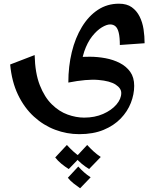

<svg xmlns="http://www.w3.org/2000/svg" viewBox="-20 -416 858 1039"><path d="M408.8 310Q341.8 310 278.6 286.2Q215.5 262.5 163.5 215Q111.5 167.5 77.5 96.8Q43.5 26 35 -67L167.5 -118Q169.8 -20 195.5 45.2Q221.2 110.5 260.9 149.1Q300.5 187.8 346.2 204.1Q392 220.5 435.2 220.5Q492.8 220.5 538 200.6Q583.2 180.8 609.8 150Q636.2 119.2 636.2 87.2Q636.2 61.8 605.9 41.9Q575.5 22 512.5 16.6Q449.5 11.2 349.8 30.8L390.8 -105.5Q424.8 -109.2 466.8 -109Q508.8 -108.8 550.9 -101Q593 -93.2 628.2 -75.1Q663.5 -57 684.9 -27Q706.2 3 706.2 48.8Q706.2 94.2 688.1 140.8Q670 187.2 633.2 225.4Q596.5 263.5 540.5 286.8Q484.5 310 408.8 310ZM349.8 30.8Q349.8 -57 368.5 -133.9Q387.2 -210.8 423.1 -270Q459 -329.2 509.5 -362.6Q560 -396 623.8 -396Q666.5 -396 693.2 -376.8Q720 -357.5 735.5 -326.5Q751 -295.5 756.8 -257.8Q762.5 -220 762.5 -182L628.5 -172.5Q628.5 -214.2 622.6 -238.6Q616.8 -263 605.1 -273.4Q593.5 -283.8 576 -283.8Q557.5 -283.8 531.1 -268Q504.8 -252.2 478.9 -219.8Q453 -187.2 435.9 -137.5Q418.8 -87.8 418.8 -20.8ZM413.5 602.8Q395.2 590.2 377.5 576.1Q359.8 562 347.2 546L403.5 485.2Q419.2 502.5 435.1 516.6Q451 530.8 470.5 543.5ZM352 498.8Q331.5 486 312.1 470.1Q292.8 454.2 278.8 436L341.8 368.5Q358.8 387 376 402.9Q393.2 418.8 415.2 433.5ZM462 498.8Q441.5 486 422.1 470.1Q402.8 454.2 388.8 436L451.8 368.5Q468.8 387 486 402.9Q503.2 418.8 525.2 433.5Z"/></svg>

Font: Marhey Light
Style: Regular
Weight: 300
Designer: Nur Syamsi & Bustanul Arifin
Foundry: Namelatype
Version: Version 1.000